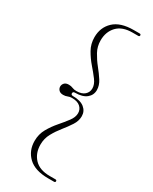

<svg xmlns="http://www.w3.org/2000/svg" viewBox="-219 -784 764 957"><g transform="rotate(30 163.0 -305.0)"><path d="M135.5 -305.5Q135.5 -296 147.5 -296Q190.5 -296 213 -277.8Q235.5 -259.5 235.5 -230.5Q235.5 -203.5 219 -178Q202.5 -152.5 181.2 -126.2Q160 -100 143.8 -70.5Q127.5 -41 127.5 -6Q127.5 43.5 157.5 75.2Q187.5 107 246 107H278.5Q286.5 107 286.5 114Q286.5 121 278.5 121H245Q169 121 131 85Q93 49 93 -7.5Q93 -46 111 -77.8Q129 -109.5 152.5 -136.5Q176 -163.5 194 -187.5Q212 -211.5 212 -234.5Q212 -256.5 195.8 -271Q179.5 -285.5 149 -285.5Q135 -285.5 124.8 -281Q114.5 -276.5 101.5 -276.5Q84.5 -276.5 76.2 -285.5Q68 -294.5 68 -305.5Q68 -317 76.2 -326Q84.5 -335 101.5 -335Q114.5 -335 124.8 -330.5Q135 -326 149 -326Q179.5 -326 195.8 -340.5Q212 -355 212 -377Q212 -400 194 -424Q176 -448 152.5 -475Q129 -502 111 -533.8Q93 -565.5 93 -604Q93 -660.5 131 -696.5Q169 -732.5 245 -732.5H278.5Q286.5 -732.5 286.5 -725.5Q286.5 -718.5 278.5 -718.5H246Q187.5 -718.5 157.5 -686.8Q127.5 -655 127.5 -605.5Q127.5 -570.5 143.8 -541Q160 -511.5 181.2 -485.2Q202.5 -459 219 -433.5Q235.5 -408 235.5 -381Q235.5 -352 213 -333.8Q190.5 -315.5 147.5 -315.5Q135.5 -315.5 135.5 -305.5Z"/></g></svg>

Font: Fraunces 72pt Thin
Style: Regular
Weight: 100
Version: Version 1.000;[b76b70a41]